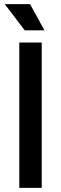

<svg xmlns="http://www.w3.org/2000/svg" viewBox="-20 -905 294 925"><path d="M73 0H181V-700H73ZM3 -885 99 -759H194L125 -885Z"/></svg>

Font: Meta Space Medium
Style: Regular
Weight: 500
Designer: Meta Pool / Florian Karsten
Foundry: Meta Pool / Florian Karsten
Version: Version 2.000;Glyphs 3.1.1 (3137)